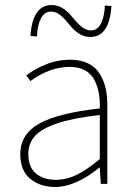

<svg xmlns="http://www.w3.org/2000/svg" viewBox="-20 -726 526 758"><path d="M198.2 12.2Q138.2 12.2 99.1 -20.3Q60.1 -52.7 60.1 -117.2Q60.1 -196.3 134.8 -238Q209.5 -279.8 374 -297.9Q375 -330.1 370.4 -356.9Q365.7 -383.8 353.5 -408.7Q341.3 -433.6 316.4 -447.8Q291.5 -461.9 255.9 -461.9Q176.3 -461.9 100.1 -405.8L84 -428.2Q113.3 -451.7 159.4 -470.9Q205.6 -490.2 257.8 -490.2Q298.3 -490.2 327.6 -475.8Q356.9 -461.4 373 -435.8Q389.2 -410.2 396.5 -379.2Q403.8 -348.1 403.8 -310.1V0H377.9L374 -64H372.1Q277.3 12.2 198.2 12.2ZM200.2 -16.1Q242.2 -16.1 283.2 -36.1Q324.2 -56.2 374 -98.1V-272Q270 -260.3 207.5 -239.5Q145 -218.8 118.4 -189.5Q91.8 -160.2 91.8 -118.2Q91.8 -65.9 122.1 -41Q152.3 -16.1 200.2 -16.1ZM336.9 -580.1Q315.4 -580.1 297.1 -590.3Q278.8 -600.6 265.6 -615.2Q252.4 -629.9 240 -644.8Q227.5 -659.7 212.9 -669.9Q198.2 -680.2 182.1 -680.2Q155.3 -680.2 141.4 -653.1Q127.4 -626 126 -582L100.1 -584Q108.4 -706.1 184.1 -706.1Q205.1 -706.1 223.4 -695.8Q241.7 -685.5 254.9 -670.9Q268.1 -656.2 280.5 -641.4Q293 -626.5 307.9 -616.2Q322.8 -606 338.9 -606Q365.2 -606 378.9 -633.8Q392.6 -661.6 394 -704.1L419.9 -702.1Q411.6 -580.1 336.9 -580.1Z"/></svg>

Font: Source Sans 3 ExtraLight
Style: Regular
Weight: 200
Designer: Paul D. Hunt
Foundry: Adobe
Version: Version 3.052;hotconv 1.1.0;makeotfexe 2.6.0